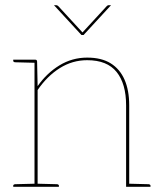

<svg xmlns="http://www.w3.org/2000/svg" viewBox="-20 -720 622 740"><path d="M113 0V-490H116Q123 -490 123 -482L125 -388Q160 -438 209 -468Q258 -498 316 -498Q371 -498 406.5 -476Q442 -454 460 -413Q478 -372 478 -314V0H466V-314Q466 -397 429.5 -442.5Q393 -488 316 -488Q259 -488 210.5 -457.5Q162 -427 125 -373V0ZM31 0V-5Q31 -7 33.5 -8.5Q36 -10 38 -10L115 -12L116 0ZM122 0 123 -12 200 -10Q202 -10 204.5 -8.5Q207 -7 207 -5V0ZM475 0 476 -12 553 -10Q555 -10 557.5 -8.5Q560 -7 560 -5V0ZM116 -490 115 -478 38 -480Q36 -480 33.5 -481.5Q31 -483 31 -485V-490ZM408 -700 302 -585H294L188 -700H197Q201 -700 205 -696L298 -595L391 -696Q392 -697 394 -698.5Q396 -700 399 -700Z"/></svg>

Font: Aleo Thin
Style: Regular
Weight: 250
Designer: Alessio Laiso
Foundry: Alessio Laiso
Version: Version 2.001;gftools[0.9.29]